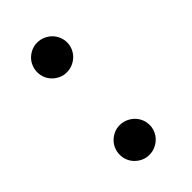

<svg xmlns="http://www.w3.org/2000/svg" viewBox="-166 -547 612 612"><g transform="rotate(-45 140.0 -241.0)"><path d="M195.8 -55.2Q195.8 -41 190.4 -28.8Q185.1 -16.6 175.8 -7.6Q166.5 1.5 154.1 6.8Q141.6 12.2 127.9 12.2Q113.8 12.2 101.8 6.8Q89.8 1.5 80.6 -7.6Q71.3 -16.6 66.2 -28.8Q61 -41 61 -55.2Q61 -68.8 66.2 -81.1Q71.3 -93.3 80.6 -102.3Q89.8 -111.3 101.8 -116.7Q113.8 -122.1 127.9 -122.1Q141.6 -122.1 154.1 -116.7Q166.5 -111.3 175.8 -102.3Q185.1 -93.3 190.4 -81.1Q195.8 -68.8 195.8 -55.2ZM195.8 -426.8Q195.8 -413.1 190.4 -400.9Q185.1 -388.7 175.8 -379.6Q166.5 -370.6 154.1 -365.2Q141.6 -359.9 127.9 -359.9Q113.8 -359.9 101.8 -365.2Q89.8 -370.6 80.6 -379.6Q71.3 -388.7 66.2 -400.9Q61 -413.1 61 -426.8Q61 -440.4 66.2 -452.9Q71.3 -465.3 80.6 -474.4Q89.8 -483.4 101.8 -488.8Q113.8 -494.1 127.9 -494.1Q141.6 -494.1 154.1 -488.8Q166.5 -483.4 175.8 -474.4Q185.1 -465.3 190.4 -452.9Q195.8 -440.4 195.8 -426.8Z"/></g></svg>

Font: Charis SIL
Style: Regular
Weight: 400
Foundry: SIL International
Version: Version 4.112